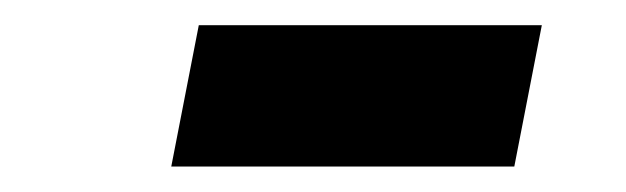

<svg xmlns="http://www.w3.org/2000/svg" viewBox="-20 -633 489 150"><path d="M113.8 -502.9H381.8L403.3 -613.3H135.3Z"/></svg>

Font: Roboto Flex Super Cond Black
Style: Italic
Weight: 900
Width: 3
Italic angle: -10°
Designer: Berlow after Robertson
Foundry: Google
Version: Version 3.200;Glyphs 3.3 (3311)